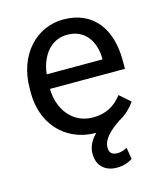

<svg xmlns="http://www.w3.org/2000/svg" viewBox="-110 -619 753 891"><g transform="rotate(-15 266.5 -173.5)"><path d="M413.1 -20C444.8 -38.1 468.8 -62.5 486.3 -87.9L435.1 -132.8C399.9 -86.9 356 -63 294.9 -63C220.7 -63 168.5 -109.4 146.5 -174.8C139.2 -195.8 135.7 -218.8 135.3 -242.7H495.6V-285.2C495.6 -432.6 422.4 -538.1 277.8 -538.1C150.9 -538.1 44.9 -433.6 44.9 -267.6V-247.1C44.9 -136.2 99.6 -47.4 189.5 -9.8C219.7 3.4 253.4 9.8 290 9.8C284.7 15.1 280.3 20 276.4 24.9C256.8 48.8 248 74.7 248 99.6C248 159.7 288.1 190.9 341.3 190.9C378.4 190.9 401.4 179.2 417 169.4L408.2 113.3C398.4 118.7 382.3 126.5 360.8 126.5C332 126.5 322.8 111.3 322.8 89.8C322.8 48.3 360.8 15.1 406.2 -16.1V-16.6C408.7 -17.6 410.6 -18.6 413.1 -20ZM145 -349.1C165.5 -421.4 211.9 -464.8 277.8 -464.8C365.7 -464.8 404.8 -394 406.2 -319.8V-312H138.2C139.6 -325.2 142.1 -337.4 145 -349.1Z"/></g></svg>

Font: Bert Sans
Style: Regular
Weight: 400
Designer: Christian Robertson (Google), Cristiano Sobral
Foundry: Google, Cristiano Sobral
Version: Version 3.101